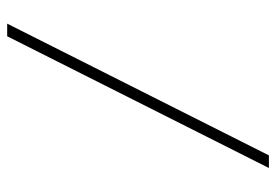

<svg xmlns="http://www.w3.org/2000/svg" viewBox="-140 -622 787 548"><g transform="rotate(-90 254.0 -348.5)"><path d="M424 -722H460L84 25H48Z"/></g></svg>

Font: Bai Jamjuree ExtraLight
Style: Regular
Weight: 275
Designer: Katatrad Aksorn Co.,Ltd.
Foundry: Cadson Demak Co.,Ltd.
Version: Version 1.000; ttfautohint (v1.6)